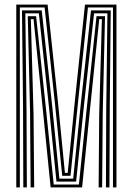

<svg xmlns="http://www.w3.org/2000/svg" viewBox="-20 -820 581 840"><path d="M51.2 0V-800H188.2L232.8 -380.8L264 -63.8H276.2L307.8 -380.5L351.8 -800H489.5V0H474.2V-787.2H364.8L321.2 -370.5L288.5 -51H252.2L220 -370.8L175.2 -787.2H66.8V0ZM114 0 111.5 -329.5 101.5 -749H138L182.5 -331.2L215 -12.8H325.2L358 -331.8L402.2 -749H439.5L429.5 -329.5L426.8 0H411.5L414 -318.5L425.8 -736.2H414.2L371.5 -319.5L339.2 0H201.5L169.5 -319.2L126.8 -736.2H115L126.8 -318.5L129.5 0ZM82 0 80.8 -354.5 76.2 -774.5H162.5L207.8 -361.2L239.8 -38.2H300.2L333 -361.2L378.2 -774.5H464.5L460.2 -354.2L458.8 0H443.5L444.8 -340L450 -761.8H391.5L346 -345.8L313 -25.5H227L194.8 -345.8L150 -761.8H90.8L96 -340L97.5 0Z"/></svg>

Font: Big Shoulders Inline Display Thin Medium
Style: Regular
Weight: 500
Version: Version 2.002